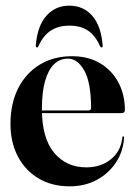

<svg xmlns="http://www.w3.org/2000/svg" viewBox="-20 -648 478 678"><path d="M421 -259Q421 -254.5 418 -251.5Q415 -248.5 409 -248.5H99V-258H293Q301.5 -258 301.5 -267.5Q301.5 -356 277.8 -398.5Q254 -441 220 -441Q192 -441 171.5 -421.8Q151 -402.5 139.5 -363Q128 -323.5 128 -263Q128 -160 171.2 -108.5Q214.5 -57 284.5 -57Q336 -57 371.5 -85.5Q407 -114 412 -162.5Q412 -165 413 -165.8Q414 -166.5 414.5 -166.5Q416 -166.5 417 -165.5Q418 -164.5 418 -161.5Q415 -112.5 389.2 -73.8Q363.5 -35 321.2 -12.5Q279 10 226 10Q164 10 117 -17.5Q70 -45 43.5 -94.8Q17 -144.5 17 -211Q17 -282 44 -335.8Q71 -389.5 120 -419.5Q169 -449.5 234.5 -449.5Q291.5 -449.5 333.2 -424.8Q375 -400 398 -357Q421 -314 421 -259ZM224.5 -557.5Q188 -557.5 161 -541Q134 -524.5 116 -485.5Q114.5 -480.5 111 -480.5Q108.5 -480.5 107.2 -482.2Q106 -484 106.5 -488Q112 -556.5 143.8 -592.2Q175.5 -628 224.5 -628Q274.5 -628 305.8 -592.2Q337 -556.5 342.5 -488Q343 -484 341.8 -482.2Q340.5 -480.5 338.5 -480.5Q335 -480.5 333 -485.5Q317 -522 291 -539.8Q265 -557.5 224.5 -557.5Z"/></svg>

Font: Fraunces 120pt SemiBold
Style: Regular
Weight: 600
Version: Version 1.000;[b76b70a41]